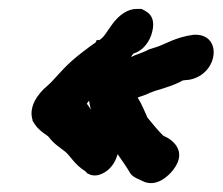

<svg xmlns="http://www.w3.org/2000/svg" viewBox="-20 -474 500 431"><path d="M53 -203 55 -200C66 -180 87 -170 89 -167C101 -151 113 -144 127 -133C137 -125 148 -104 171 -90L177 -84H178C183 -81 194 -77 209 -84C227 -92 239 -109 244 -128C254 -113 264 -100 273 -84C280 -75 294 -71 299 -68C331 -51 360 -81 369 -93C403 -137 363 -163 347 -169C338 -177 319 -200 311 -210C305 -223 299 -239 289 -255C296 -258 306 -260 317 -266H318C333 -273 355 -276 384 -290C392 -295 389 -293 405 -295C470 -307 480 -396 419 -396H415C375 -391 349 -374 333 -369L314 -363C302 -356 286 -352 274 -346C275 -348 277 -351 280 -354C301 -360 317 -381 322 -404C331 -443 305 -449 298 -454H287C267 -454 248 -441 233 -421C217 -399 214 -391 203 -384H197L195 -379C178 -367 159 -353 142 -338C115 -314 103 -296 87 -282C64 -263 44 -234 53 -205ZM175 -241C176 -243 177 -245 180 -248C181 -242 182 -235 184 -228C181 -232 180 -235 175 -241Z"/></svg>

Font: Stray Cat
Style: ExBlkCnObl
Weight: 1000
Version: Version 1.0